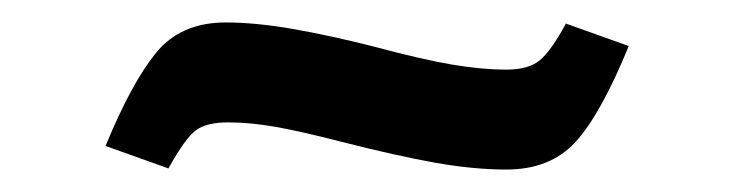

<svg xmlns="http://www.w3.org/2000/svg" viewBox="-20 -382 654 171"><path d="M130 -232 74 -252Q97 -308 119 -335Q141 -362 181 -362Q208 -362 242 -356Q276 -350 315 -340Q356 -329 382.5 -324.5Q409 -320 431 -320Q451 -320 461 -328.5Q471 -337 484 -361L540 -341Q515 -280 492.5 -255.5Q470 -231 431 -231Q402 -231 368 -237Q334 -243 283 -256Q248 -265 225.5 -269Q203 -273 183 -273Q164 -273 154.5 -266Q145 -259 130 -232Z"/></svg>

Font: Literata 7pt Medium
Style: Regular
Weight: 500
Designer: Latin by Veronika Burian and Jose Scaglione. Greek by Irene Vlachou. Cyrillic by Vera Evstafieva.
Foundry: TypeTogether
Version: Version 3.002